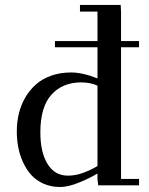

<svg xmlns="http://www.w3.org/2000/svg" viewBox="-20 -749 602 776"><path d="M47.9 -217.8Q47.9 -255.9 56.4 -290.8Q64.9 -325.7 82.8 -356Q100.6 -386.2 126 -408.4Q151.4 -430.7 187.5 -443.4Q223.6 -456.1 267.1 -456.1Q314 -456.1 374 -432.1V-558.1H202.1V-583H374V-702.1H303.2V-729H467.8L469.2 -702.1V-583H542V-558.1H469.2V-25.9H542V0H377L374 -23.9V-47.9Q343.3 -28.8 299.1 -11Q254.9 6.8 223.1 6.8Q186 6.8 156 -6.6Q126 -20 106.2 -42Q86.4 -64 73 -93.5Q59.6 -123 53.7 -154.1Q47.9 -185.1 47.9 -217.8ZM143.1 -213.9Q143.1 -133.8 172.1 -86.4Q201.2 -39.1 254.9 -39.1Q286.6 -39.1 319.1 -51.5Q351.6 -64 374 -78.1V-402.8Q345.2 -416 308.1 -416Q232.9 -416 188 -366.5Q143.1 -316.9 143.1 -213.9Z"/></svg>

Font: Dehuti Alt
Style: Bold
Weight: 700
Version: Version 1.2